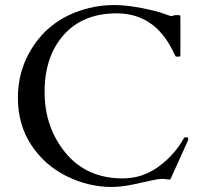

<svg xmlns="http://www.w3.org/2000/svg" viewBox="-20 -729 805 762"><path d="M657 -19Q654 -15 644.5 -17Q635 -19 622.5 -19Q610 -19 586.5 -14Q563 -9 513.5 2Q464 13 423 13Q330 13 243 -30.5Q156 -74 103.5 -154.5Q51 -235 51 -341Q51 -447 104 -533Q180 -659 333 -697Q382 -709 431 -709Q498 -709 589 -687Q617 -680 636.5 -672.5Q656 -665 660 -665L675 -669H690Q696 -669 696 -661V-509Q696 -504 687 -504Q678 -504 676.5 -506Q675 -508 673.5 -511.5Q672 -515 670.5 -518Q669 -521 667.5 -524Q666 -527 665 -529Q592 -676 443 -676Q309 -676 233 -590.5Q157 -505 157 -364Q157 -223 240.5 -122Q324 -21 467 -21Q545 -21 609 -67.5Q673 -114 710 -181Q711 -184 716 -184H722Q727 -184 727 -178Q727 -172 724 -167Z"/></svg>

Font: Cardo
Style: Regular
Weight: 400
Designer: David J. Perry
Foundry: David J. Perry
Version: Version 1.0451